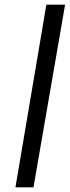

<svg xmlns="http://www.w3.org/2000/svg" viewBox="-20 -800 298 820"><path d="M178 -780H258L123 0H46Z"/></svg>

Font: Jost*
Style: Italic
Weight: 400
Italic angle: -10°
Version: Version 3.7